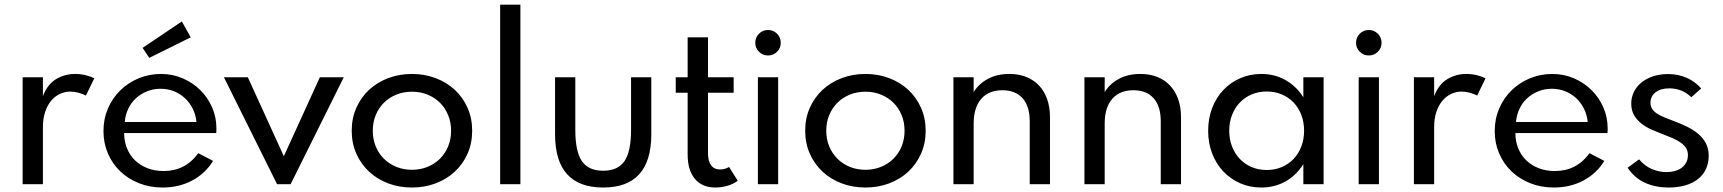

<svg xmlns="http://www.w3.org/2000/svg" viewBox="-20 -802 7504 836"><path d="M78.6 0V-465.5H166.8V-383.6Q186.4 -434.5 223.9 -457.3Q261.4 -480 306.8 -480Q330.5 -480 352.3 -474.8Q374.1 -469.5 390.5 -460.9L354.1 -385.9Q339.5 -393.6 321.1 -398.4Q302.7 -403.2 285.9 -403.2Q262.7 -403.2 241.1 -393.2Q219.5 -383.2 203 -363.6Q186.4 -344.1 176.6 -315Q166.8 -285.9 166.8 -247.7V0Z M688.2 14.5Q632.3 14.5 585 -4.3Q537.7 -23.2 503.4 -56.1Q469.1 -89.1 449.8 -134.1Q430.5 -179.1 430.5 -230.9Q430.5 -284.1 450 -329.5Q469.5 -375 503.6 -408.4Q537.7 -441.8 583.4 -460.9Q629.1 -480 680.9 -480Q731.4 -480 775.2 -461.1Q819.1 -442.3 851.8 -410Q884.5 -377.7 903.4 -334.8Q922.3 -291.8 922.3 -243.2Q922.3 -236.8 922 -232.3Q921.8 -227.7 921.4 -222.7H520.5Q520.5 -186.4 533 -155.9Q545.5 -125.5 568.2 -103.6Q590.9 -81.8 622.5 -69.5Q654.1 -57.3 692.3 -57.3Q740 -57.3 777.7 -76.8Q815.5 -96.4 843.2 -135L907.7 -101.4Q874.1 -46.4 816.6 -15.9Q759.1 14.5 688.2 14.5ZM835.5 -270.9Q832.3 -302.7 818.9 -329.3Q805.5 -355.9 784.8 -375Q764.1 -394.1 737 -404.8Q710 -415.5 679.1 -415.5Q647.7 -415.5 620.5 -404.5Q593.2 -393.6 572.3 -374.5Q551.4 -355.5 538.6 -328.9Q525.9 -302.3 523.2 -270.9ZM771.8 -708.6 810.5 -639.5 630 -550 600.9 -593.6Z M1186.4 0 955 -465.5H1059.1L1215.9 -121.8L1372.7 -465.5H1476.8L1245.5 0Z M1773.6 14.5Q1718.2 14.5 1670.2 -3.6Q1622.3 -21.8 1587 -54.5Q1551.8 -87.3 1531.6 -132.7Q1511.4 -178.2 1511.4 -232.7Q1511.4 -287.3 1531.6 -332.7Q1551.8 -378.2 1587 -410.9Q1622.3 -443.6 1670.2 -461.8Q1718.2 -480 1773.6 -480Q1829.1 -480 1877 -461.8Q1925 -443.6 1960.2 -410.9Q1995.5 -378.2 2015.7 -332.7Q2035.9 -287.3 2035.9 -232.7Q2035.9 -178.2 2015.7 -132.7Q1995.5 -87.3 1960.2 -54.5Q1925 -21.8 1877 -3.6Q1829.1 14.5 1773.6 14.5ZM1773.6 -62.7Q1810.5 -62.7 1841.6 -75.5Q1872.7 -88.2 1895.5 -110.7Q1918.2 -133.2 1931.1 -164.3Q1944.1 -195.5 1944.1 -232.7Q1944.1 -270 1931.1 -301.1Q1918.2 -332.3 1895.5 -354.8Q1872.7 -377.3 1841.6 -390Q1810.5 -402.7 1773.6 -402.7Q1736.8 -402.7 1705.7 -390Q1674.5 -377.3 1651.8 -354.8Q1629.1 -332.3 1616.1 -301.1Q1603.2 -270 1603.2 -232.7Q1603.2 -195.5 1616.1 -164.3Q1629.1 -133.2 1651.8 -110.7Q1674.5 -88.2 1705.7 -75.5Q1736.8 -62.7 1773.6 -62.7Z M2157.7 0V-781.8H2245.9V0Z M2606.4 14.5Q2396.8 14.5 2396.8 -217.7V-465.5H2485V-236.4Q2485 -142.3 2513.6 -100.5Q2542.3 -58.6 2606.4 -58.6Q2670.5 -58.6 2699.1 -100.5Q2727.7 -142.3 2727.7 -236.4V-465.5H2815.9V-217.7Q2815.9 14.5 2606.4 14.5Z M3095 14.5Q3037.3 14.5 3005.7 -23.2Q2974.1 -60.9 2974.1 -130V-398.2H2922.3V-465.5H2974.1V-639.5H3062.7V-465.5H3174.5V-398.2H3062.7V-135.5Q3062.7 -100.5 3076.1 -82.3Q3089.5 -64.1 3115.5 -64.1Q3136.4 -64.1 3154.5 -75L3192.3 -15Q3175 -1.4 3148.4 6.6Q3121.8 14.5 3095 14.5Z M3324.1 -560.5Q3300.9 -560.5 3284.8 -576.6Q3268.6 -592.7 3268.6 -615.9Q3268.6 -639.1 3284.8 -655.2Q3300.9 -671.4 3324.1 -671.4Q3347.3 -671.4 3363.4 -655.2Q3379.5 -639.1 3379.5 -615.9Q3379.5 -592.7 3363.4 -576.6Q3347.3 -560.5 3324.1 -560.5ZM3280 0V-465.5H3368.2V0Z M3748.2 14.5Q3692.7 14.5 3644.8 -3.6Q3596.8 -21.8 3561.6 -54.5Q3526.4 -87.3 3506.1 -132.7Q3485.9 -178.2 3485.9 -232.7Q3485.9 -287.3 3506.1 -332.7Q3526.4 -378.2 3561.6 -410.9Q3596.8 -443.6 3644.8 -461.8Q3692.7 -480 3748.2 -480Q3803.6 -480 3851.6 -461.8Q3899.5 -443.6 3934.8 -410.9Q3970 -378.2 3990.2 -332.7Q4010.5 -287.3 4010.5 -232.7Q4010.5 -178.2 3990.2 -132.7Q3970 -87.3 3934.8 -54.5Q3899.5 -21.8 3851.6 -3.6Q3803.6 14.5 3748.2 14.5ZM3748.2 -62.7Q3785 -62.7 3816.1 -75.5Q3847.3 -88.2 3870 -110.7Q3892.7 -133.2 3905.7 -164.3Q3918.6 -195.5 3918.6 -232.7Q3918.6 -270 3905.7 -301.1Q3892.7 -332.3 3870 -354.8Q3847.3 -377.3 3816.1 -390Q3785 -402.7 3748.2 -402.7Q3711.4 -402.7 3680.2 -390Q3649.1 -377.3 3626.4 -354.8Q3603.6 -332.3 3590.7 -301.1Q3577.7 -270 3577.7 -232.7Q3577.7 -195.5 3590.7 -164.3Q3603.6 -133.2 3626.4 -110.7Q3649.1 -88.2 3680.2 -75.5Q3711.4 -62.7 3748.2 -62.7Z M4131.4 0V-465.5H4219.5V-400.9Q4240.9 -436.4 4280.7 -458.2Q4320.5 -480 4375.5 -480Q4415.9 -480 4448.4 -467Q4480.9 -454.1 4503.9 -429.8Q4526.8 -405.5 4539.3 -370.7Q4551.8 -335.9 4551.8 -291.8V0H4463.6V-274.1Q4463.6 -339.5 4432.5 -374.3Q4401.4 -409.1 4344.5 -409.1Q4285 -409.1 4252.3 -371.4Q4219.5 -333.6 4219.5 -263.2V0Z M4701.8 0V-465.5H4790V-400.9Q4811.4 -436.4 4851.1 -458.2Q4890.9 -480 4945.9 -480Q4986.4 -480 5018.9 -467Q5051.4 -454.1 5074.3 -429.8Q5097.3 -405.5 5109.8 -370.7Q5122.3 -335.9 5122.3 -291.8V0H5034.1V-274.1Q5034.1 -339.5 5003 -374.3Q4971.8 -409.1 4915 -409.1Q4855.5 -409.1 4822.7 -371.4Q4790 -333.6 4790 -263.2V0Z M5240.5 -232.7Q5240.5 -285.9 5257.7 -331.1Q5275 -376.4 5305.9 -409.3Q5336.8 -442.3 5379.3 -461.1Q5421.8 -480 5471.8 -480Q5530 -480 5577.3 -453.4Q5624.5 -426.8 5655 -378.2V-465.5H5743.2V0H5655V-87.3Q5624.5 -38.6 5577.3 -12Q5530 14.5 5471.8 14.5Q5421.8 14.5 5379.3 -4.3Q5336.8 -23.2 5305.9 -56.1Q5275 -89.1 5257.7 -134.3Q5240.5 -179.5 5240.5 -232.7ZM5332.3 -232.7Q5332.3 -195.5 5344.5 -164.1Q5356.8 -132.7 5378.4 -110Q5400 -87.3 5430 -74.5Q5460 -61.8 5495.5 -61.8Q5530.9 -61.8 5560.9 -74.5Q5590.9 -87.3 5612.5 -110Q5634.1 -132.7 5646.1 -164.1Q5658.2 -195.5 5658.2 -232.7Q5658.2 -270.5 5646.1 -301.8Q5634.1 -333.2 5612.5 -355.7Q5590.9 -378.2 5560.9 -390.9Q5530.9 -403.6 5495.5 -403.6Q5460 -403.6 5430 -390.9Q5400 -378.2 5378.4 -355.5Q5356.8 -332.7 5344.5 -301.4Q5332.3 -270 5332.3 -232.7Z M5940 -560.5Q5916.8 -560.5 5900.7 -576.6Q5884.5 -592.7 5884.5 -615.9Q5884.5 -639.1 5900.7 -655.2Q5916.8 -671.4 5940 -671.4Q5963.2 -671.4 5979.3 -655.2Q5995.5 -639.1 5995.5 -615.9Q5995.5 -592.7 5979.3 -576.6Q5963.2 -560.5 5940 -560.5ZM5895.9 0V-465.5H5984.1V0Z M6136.4 0V-465.5H6224.5V-383.6Q6244.1 -434.5 6281.6 -457.3Q6319.1 -480 6364.5 -480Q6388.2 -480 6410 -474.8Q6431.8 -469.5 6448.2 -460.9L6411.8 -385.9Q6397.3 -393.6 6378.9 -398.4Q6360.5 -403.2 6343.6 -403.2Q6320.5 -403.2 6298.9 -393.2Q6277.3 -383.2 6260.7 -363.6Q6244.1 -344.1 6234.3 -315Q6224.5 -285.9 6224.5 -247.7V0Z M6745.9 14.5Q6690 14.5 6642.7 -4.3Q6595.5 -23.2 6561.1 -56.1Q6526.8 -89.1 6507.5 -134.1Q6488.2 -179.1 6488.2 -230.9Q6488.2 -284.1 6507.7 -329.5Q6527.3 -375 6561.4 -408.4Q6595.5 -441.8 6641.1 -460.9Q6686.8 -480 6738.6 -480Q6789.1 -480 6833 -461.1Q6876.8 -442.3 6909.5 -410Q6942.3 -377.7 6961.1 -334.8Q6980 -291.8 6980 -243.2Q6980 -236.8 6979.8 -232.3Q6979.5 -227.7 6979.1 -222.7H6578.2Q6578.2 -186.4 6590.7 -155.9Q6603.2 -125.5 6625.9 -103.6Q6648.6 -81.8 6680.2 -69.5Q6711.8 -57.3 6750 -57.3Q6797.7 -57.3 6835.5 -76.8Q6873.2 -96.4 6900.9 -135L6965.5 -101.4Q6931.8 -46.4 6874.3 -15.9Q6816.8 14.5 6745.9 14.5ZM6893.2 -270.9Q6890 -302.7 6876.6 -329.3Q6863.2 -355.9 6842.5 -375Q6821.8 -394.1 6794.8 -404.8Q6767.7 -415.5 6736.8 -415.5Q6705.5 -415.5 6678.2 -404.5Q6650.9 -393.6 6630 -374.5Q6609.1 -355.5 6596.4 -328.9Q6583.6 -302.3 6580.9 -270.9Z M7244.5 14.5Q7190 14.5 7144.5 -5.2Q7099.1 -25 7066.8 -71.4L7116.8 -108.2Q7141.8 -78.6 7173 -65.7Q7204.1 -52.7 7236.4 -52.7Q7255.5 -52.7 7272.3 -57.3Q7289.1 -61.8 7301.8 -71.1Q7314.5 -80.5 7322 -94.3Q7329.5 -108.2 7329.5 -126.8Q7329.5 -144.5 7321.1 -157.7Q7312.7 -170.9 7297.7 -181.4Q7282.7 -191.8 7262.3 -200.7Q7241.8 -209.5 7217.7 -218.6Q7195 -227.3 7171.1 -237.7Q7147.3 -248.2 7127.5 -263.6Q7107.7 -279.1 7095.2 -300.2Q7082.7 -321.4 7082.7 -350.9Q7082.7 -378.2 7094.3 -401.8Q7105.9 -425.5 7127 -442.7Q7148.2 -460 7177.7 -469.8Q7207.3 -479.5 7243.2 -479.5Q7287.3 -479.5 7323.9 -463.4Q7360.5 -447.3 7387.3 -416.8L7344.1 -378.6Q7323.6 -399.1 7299.1 -408.2Q7274.5 -417.3 7248.6 -417.3Q7210 -417.3 7188.2 -399.8Q7166.4 -382.3 7166.4 -355Q7166.4 -340 7173.2 -328.9Q7180 -317.7 7192.7 -308.9Q7205.5 -300 7223.9 -292.3Q7242.3 -284.5 7265.5 -275.9Q7299.1 -263.6 7327.3 -249.5Q7355.5 -235.5 7376.1 -217.5Q7396.8 -199.5 7408.4 -176.8Q7420 -154.1 7420 -124.1Q7420 -90.9 7407.5 -65Q7395 -39.1 7372 -21.4Q7349.1 -3.6 7316.8 5.5Q7284.5 14.5 7244.5 14.5Z"/></svg>

Font: Spartan Med
Style: Regular
Weight: 500
Designer: Matt Bailey, Mirko Velimirovic
Foundry: Matt Bailey
Version: Version 1.005